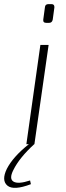

<svg xmlns="http://www.w3.org/2000/svg" viewBox="-76 -700 321 932"><path d="M159 -680H174Q189 -680 188 -664L180 -605Q177 -589 162 -589H149Q132 -589 134 -605L142 -664Q143 -680 159 -680ZM120 -482H160L91 0H90Q18 66 -11 125Q-33 168 -10.5 181.5Q12 195 70 176L74 194Q-10 226 -40 201Q-70 176 -43 120Q-13 61 64 0H52Z"/></svg>

Font: Exo 2.0 Extra Light
Style: Italic
Weight: 250
Italic angle: -8°
Designer: Natanael Gama
Version: Version 1.001;PS 001.001;hotconv 1.0.70;makeotf.lib2.5.58329